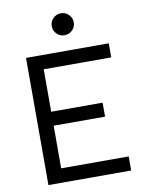

<svg xmlns="http://www.w3.org/2000/svg" viewBox="-97 -964 779 1031"><g transform="rotate(-10 293.0 -448.5)"><path d="M82 0V-693.4H533.2V-616.7H165V-385.3H445.3V-309.1H165V-76.7H533.2V0ZM307.6 -777.3Q282.7 -777.3 265.1 -794.7Q247.6 -812 247.6 -836.9Q247.6 -861.8 265.1 -879.4Q282.7 -897 307.6 -897Q332.5 -897 350.1 -879.4Q367.7 -861.8 367.7 -836.9Q367.7 -812 350.1 -794.7Q332.5 -777.3 307.6 -777.3Z"/></g></svg>

Font: Cascadia Code NF SemiLight
Style: Regular
Weight: 350
Monospace: yes
Designer: Aaron Bell
Foundry: Saja Typeworks
Version: Version 2404.023; ttfautohint (v1.8.4)